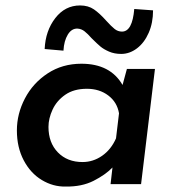

<svg xmlns="http://www.w3.org/2000/svg" viewBox="-20 -676 641 705"><path d="M549 -423 498 0H386L393 -61Q367 -34 323.5 -12Q280 10 221 9Q175 10 133.5 -15Q92 -40 67 -87.5Q42 -135 42 -197Q42 -258 71.5 -314.5Q101 -371 155 -406.5Q209 -442 279 -442Q385 -442 430 -364L446 -423ZM417 -260Q410 -301 377.5 -325.5Q345 -350 299 -350Q251 -350 219.5 -328Q188 -306 173 -273.5Q158 -241 158 -210Q158 -152 192.5 -116.5Q227 -81 283 -81Q322 -81 355 -104Q388 -127 406 -168ZM316 -536Q302 -552 290.5 -561Q279 -570 265 -571Q243 -572 229 -549Q215 -526 213 -490L144 -496Q147 -563 183 -609.5Q219 -656 274 -656Q304 -656 325 -641.5Q346 -627 370 -600Q389 -579 401 -569.5Q413 -560 428 -560Q466 -560 473 -643L542 -638Q542 -592 526 -555.5Q510 -519 483 -498.5Q456 -478 425 -478Q400 -478 380.5 -486.5Q361 -495 349 -505Q337 -515 316 -536Z"/></svg>

Font: Josefin Sans SemiBold
Style: Italic
Weight: 600
Italic angle: -7°
Designer: Santiago Orozco
Foundry: Typemade
Version: Version 2.000